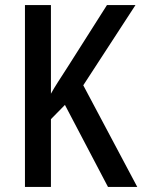

<svg xmlns="http://www.w3.org/2000/svg" viewBox="-20 -734 559 754"><path d="M519 0H404L235 -322L180 -266V0H78V-714H180V-366Q191 -386 208 -412.5Q225 -439 247 -473L400 -714H512L307 -399Z"/></svg>

Font: Noto Sans Ethiopic Condensed Medium
Style: Regular
Weight: 500
Width: 3
Designer: Monotype Design Team
Foundry: Monotype Imaging Inc.
Version: Version 2.102; ttfautohint (v1.8.4.7-5d5b)